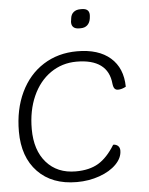

<svg xmlns="http://www.w3.org/2000/svg" viewBox="-53 -786 654 840"><g transform="rotate(-5 273.5 -366.0)"><path d="M17 -232Q17 -329 52.5 -403.5Q88 -478 152.5 -519Q217 -560 301 -560Q395 -560 447 -514.5Q499 -469 500 -387Q482 -377 465 -377Q456 -377 450.5 -383Q445 -389 443 -405Q438 -460 400.5 -487.5Q363 -515 295 -515Q231 -515 180.5 -480Q130 -445 102 -382Q74 -319 74 -238Q74 -145 121.5 -91Q169 -37 250 -37Q310 -37 349.5 -60.5Q389 -84 423 -139Q436 -139 444 -131.5Q452 -124 452 -111Q452 -79 424.5 -51Q397 -23 350.5 -6.5Q304 10 251 10Q142 10 79.5 -55Q17 -120 17 -232ZM286 -688Q286 -694 287 -697L288 -705Q290 -723 301.5 -732.5Q313 -742 331 -742H338Q375 -742 370 -705L369 -697Q366 -679 355 -669Q344 -659 326 -659H319Q303 -659 294.5 -666.5Q286 -674 286 -688Z"/></g></svg>

Font: Krub Light
Style: Italic
Weight: 300
Italic angle: -8°
Designer: Ekaluck Peanpanawate
Foundry: Cadson Demak Co.,Ltd.
Version: Version 1.000; ttfautohint (v1.6)